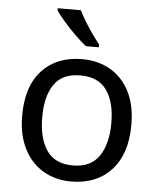

<svg xmlns="http://www.w3.org/2000/svg" viewBox="-54 -813 714 869"><g transform="rotate(5 302.5 -378.0)"><path d="M551 -269Q551 -136 483.5 -63Q416 10 301 10Q230 10 174.5 -22.5Q119 -55 87 -117.5Q55 -180 55 -269Q55 -402 122 -474Q189 -546 304 -546Q377 -546 432.5 -513.5Q488 -481 519.5 -419.5Q551 -358 551 -269ZM146 -269Q146 -174 183.5 -118.5Q221 -63 303 -63Q384 -63 422 -118.5Q460 -174 460 -269Q460 -364 422 -418Q384 -472 302 -472Q220 -472 183 -418Q146 -364 146 -269ZM278 -766Q289 -744 305.5 -716.5Q322 -689 340.5 -663Q359 -637 374 -618V-606H315Q292 -624 263 -652.5Q234 -681 209.5 -709.5Q185 -738 173 -756V-766Z"/></g></svg>

Font: Noto Sans NKo
Style: Regular
Weight: 400
Designer: Monotype Design Team
Foundry: Monotype Imaging Inc.
Version: Version 2.003; ttfautohint (v1.8.4.7-5d5b)